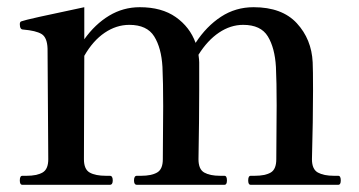

<svg xmlns="http://www.w3.org/2000/svg" viewBox="-20 -513 997 533"><path d="M919 -25Q926 -25 926 -12Q926 0 919 0H676Q669 0 669 -12Q669 -25 676 -25H687Q716 -25 731.5 -34Q747 -43 747 -71L748 -221Q748 -285 746 -327Q743 -380 723.5 -412Q704 -444 655 -444Q620 -444 588 -422.5Q556 -401 531 -361Q533 -347 533 -340V-261Q533 -181 531 -71Q531 -43 547 -34Q563 -25 591 -25H603Q610 -25 610 -12Q610 0 603 0H360Q352 0 352 -12Q352 -25 360 -25H372Q400 -25 416 -34Q432 -43 432 -71L433 -218Q433 -285 431 -327Q428 -380 408 -412Q388 -444 339 -444Q303 -444 270.5 -422Q238 -400 214 -358L213 -71Q213 -43 229 -34Q245 -25 274 -25H285Q293 -25 293 -12Q293 0 285 0H42Q35 0 35 -12Q35 -25 42 -25H54Q82 -25 98 -34Q114 -43 114 -71L112 -378Q111 -409 95.5 -418.5Q80 -428 44 -431Q35 -431 35 -446Q35 -453 40 -454Q52 -459 214 -493V-404Q244 -446 283 -469.5Q322 -493 368 -493Q429 -493 468 -465.5Q507 -438 523 -394Q553 -440 593.5 -466.5Q634 -493 684 -493Q763 -493 804 -448.5Q845 -404 848 -340Q849 -321 849 -261Q849 -181 846 -71Q846 -43 862.5 -34Q879 -25 907 -25Z"/></svg>

Font: Shippori Mincho SemiBold
Style: Regular
Weight: 600
Designer: FONTDASU
Foundry: FONTDASU / Google Inc. / but / Adobe
Version: Version 3.110; ttfautohint (v1.8.3)